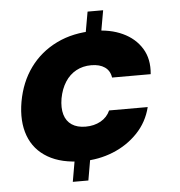

<svg xmlns="http://www.w3.org/2000/svg" viewBox="-50 -645 731 779"><g transform="rotate(-5 315.5 -255.5)"><path d="M330.8 -379.5Q296.5 -379.5 269.3 -364.7Q242.2 -350 224.4 -322.3Q206.5 -294.6 199.2 -255.8Q192.8 -217.6 200.8 -190.1Q208.8 -162.6 230.8 -147.9Q252.8 -133.2 287.1 -133.2Q321.5 -133.2 348.3 -148Q375.1 -162.9 387.3 -190.4H544.5Q529.5 -129.8 487.2 -85.8Q445 -41.9 386.6 -18.4Q328.2 5.2 262.2 5.2Q176.8 5.2 121.4 -27.2Q66 -59.5 44.3 -118.5Q22.6 -177.5 36.2 -256.4Q50.3 -335.7 92.7 -393.9Q135.1 -452.1 201.9 -484.7Q268.8 -517.3 354.2 -517.3Q420.2 -517.3 470.3 -494Q520.5 -470.8 547.4 -427.3Q574.3 -383.8 568.2 -322.3H410.9Q406.9 -350.3 386 -364.9Q365.1 -379.5 330.8 -379.5ZM301.3 -406.5 335.2 -597.5H398.6L364.7 -406.5ZM215.3 85.4 248.6 -106.2H312L278.7 85.4Z"/></g></svg>

Font: Poppins Variable
Style: Italic
Weight: 100
Italic angle: -10°
Designer: Jonny Pinhorn
Foundry: Indian Type Foundry
Version: Version 6.000